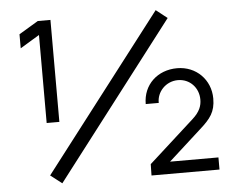

<svg xmlns="http://www.w3.org/2000/svg" viewBox="-51 -783 1037 844"><g transform="rotate(-5 467.0 -361.0)"><path d="M190.5 0 715 -683.5 665.5 -722.5 140 -39ZM145 -270H201V-720H145L60 -669V-607L145 -658.5ZM584 0H884V-53.5H670.5L815 -184.5C861 -225.5 884 -254.5 884 -313.5C884 -396.5 821 -460 737 -460C650 -460 586 -400 586 -315H643.5C642 -363.5 682.5 -407.5 736 -407.5C788 -407.5 827 -366.5 827 -314C827 -286.5 818 -260.5 784.5 -230.5L585 -50Z"/></g></svg>

Font: Hauora
Style: Regular
Weight: 400
Designer: Mikhail Sharanda
Foundry: WCYS & Co.
Version: Version 1.010